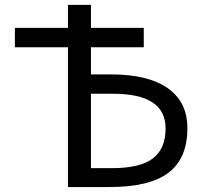

<svg xmlns="http://www.w3.org/2000/svg" viewBox="-20 -752 815 774"><path d="M346.7 -452.1H426.8Q577.1 -452.1 656.2 -396.5Q735.4 -340.8 735.4 -235.4Q735.4 -113.3 659.2 -55.7Q583 2 421.9 2H253.9V-561.5H40V-639.6H253.9V-732.4H346.7V-639.6H559.6V-561.5H346.7ZM346.7 -74.2H431.6Q544.9 -74.2 596.2 -113.3Q647.5 -152.3 647.5 -234.4Q647.5 -375 433.6 -374H346.7Z"/></svg>

Font: irohakakuC Regular
Style: Regular
Weight: 400
Designer: [Source Han Sans]
Ryoko NISHIZUKA Ë•øÂ°öÊ∂ºÂ≠ê (kana & ideographs); Paul D. Hunt (Latin, Greek & Cyrillic); Wenlong ZHAN
Version: Version 1.001.20160904